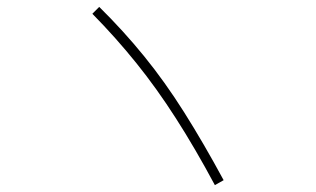

<svg xmlns="http://www.w3.org/2000/svg" viewBox="-20 -669 920 559"><path d="M605.6 -130Q547.8 -237.8 492.2 -324.4Q436.7 -411.1 377.2 -485Q317.8 -558.9 248.9 -628.9L268.9 -648.9Q338.9 -580 399.4 -505.6Q460 -431.1 516.1 -342.2Q572.2 -253.3 631.1 -144.4Z"/></svg>

Font: Paperlogy 1 Thin
Style: Regular
Weight: 250
Designer: redesigned by Lee Juim, glyphs from Gmarket Sans & Montserrat
Foundry: PT&
Version: Version 1.001